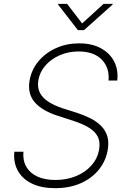

<svg xmlns="http://www.w3.org/2000/svg" viewBox="-20 -962 662 993"><path d="M264.6 11.2Q194.3 11.2 145.3 -12.5Q96.2 -36.1 72.5 -78.6Q48.8 -121.1 54.2 -177.2H101.1Q97.2 -131.8 116.2 -99.1Q135.3 -66.4 173.6 -48.8Q211.9 -31.2 266.6 -31.2Q324.7 -31.2 373 -51Q421.4 -70.8 453.1 -106.7Q484.9 -142.6 492.7 -189.5Q499 -227.5 486.1 -254.2Q473.1 -280.8 441.4 -300.8Q409.7 -320.8 358.4 -337.4L278.3 -363.3Q197.8 -389.2 159.7 -433.1Q121.6 -477.1 132.8 -544.4Q142.1 -600.6 178.5 -644.5Q214.8 -688.5 269.5 -713.1Q324.2 -737.8 389.2 -737.8Q454.6 -737.8 501 -712.9Q547.4 -688 570.1 -644.5Q592.8 -601.1 586.4 -545.4H541.5Q546.9 -612.3 505.9 -654.1Q464.8 -695.8 386.7 -695.8Q334 -695.8 289.3 -676.5Q244.6 -657.2 215.1 -623.5Q185.5 -589.8 178.2 -546.4Q172.4 -509.3 186.5 -481.9Q200.7 -454.6 231.2 -435.3Q261.7 -416 302.7 -402.3L378.4 -378.4Q417 -365.7 449 -349.4Q481 -333 503.2 -310.5Q525.4 -288.1 534.7 -258.3Q543.9 -228.5 537.6 -189Q528.3 -131.3 492.2 -85.9Q456.1 -40.5 398.2 -14.6Q340.3 11.2 264.6 11.2ZM327.1 -941.9 404.8 -840.8 515.6 -941.9H563L562.5 -938.5L414.6 -806.2H382.8L280.3 -938.5L280.8 -941.9Z"/></svg>

Font: Inter ExtraLight
Style: Italic
Weight: 250
Italic angle: -9.3988°
Designer: Rasmus Andersson
Foundry: rsms
Version: Version 4.001;git-66647c0bb